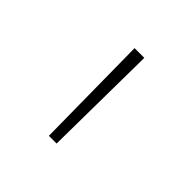

<svg xmlns="http://www.w3.org/2000/svg" viewBox="-85 -802 404 404"><g transform="rotate(45 116.5 -600.0)"><path d="M106 -471H129L132 -729H103Z"/></g></svg>

Font: Noto Sans Gurmukhi Condensed Thin
Style: Regular
Weight: 100
Width: 3
Designer: Jelle Bosma - Monotype Design Team
Foundry: Monotype Imaging Inc.
Version: Version 2.004